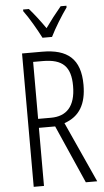

<svg xmlns="http://www.w3.org/2000/svg" viewBox="-62 -1037 557 1024"><g transform="rotate(-5 216.5 -524.5)"><path d="M192 -839H243C266 -886 304 -947 334 -989V-998H303C269 -957 248 -930 218 -888C191 -927 158 -970 133 -998H102V-989C131 -950 168 -886 192 -839ZM184 -765H76V-51H131V-362H218L355 -51H416L269 -375C351 -403 388 -467 388 -570C388 -709 319 -765 184 -765ZM183 -715C289 -715 332 -672 332 -569C332 -458 282 -410 200 -410H131V-715Z"/></g></svg>

Font: Noto Sans Tamil UI ExtraCondensed Light
Style: Regular
Weight: 300
Width: 2
Designer: Jelle Bosma - Monotype Design Team
Foundry: Monotype Imaging Inc.
Version: Version 2.004